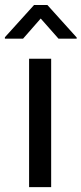

<svg xmlns="http://www.w3.org/2000/svg" viewBox="-44 -770 335 790"><path d="M166.5 0H75.7V-528.3H166.5ZM271.5 -615.7V-610.8H196.8L123.5 -693.8L50.8 -610.8H-23.9V-616.7L96.2 -749.5H150.9Z"/></svg>

Font: RobotoDraft
Style: Regular
Weight: 400
Designer: Google
Foundry: Google
Version: Version 2.000988-w1; 2014